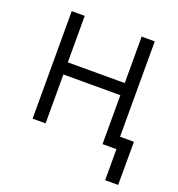

<svg xmlns="http://www.w3.org/2000/svg" viewBox="-127 -646 843 908"><g transform="rotate(20 294.5 -192.5)"><path d="M449.2 -307.1V-246.1H129.4V-307.1ZM145.5 -541V0H80.1V-541ZM498 -541V0H432.1V-541ZM502 156.2V0H460V-61H567.9L567.4 156.2Z"/></g></svg>

Font: Inter 17pt Light
Style: Regular
Weight: 300
Version: Version 4.001;git-66647c0bb